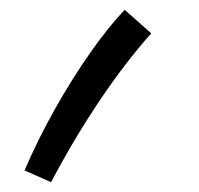

<svg xmlns="http://www.w3.org/2000/svg" viewBox="-20 -179 405 391"><path d="M84 192 30 168Q57 105 92.5 42Q128 -21 165.5 -74Q203 -127 234 -159L288 -111Q236 -53 183.5 25Q131 103 84 192Z"/></svg>

Font: Go Noto Current
Style: Regular
Weight: 400
Designer: Monotype Design Team
Foundry: Monotype Imaging Inc.
Version: Version 2.007; ttfautohint (v1.8) -l 8 -r 50 -G 200 -x 14 -D